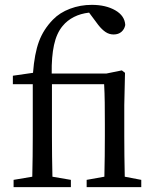

<svg xmlns="http://www.w3.org/2000/svg" viewBox="-20 -771 632 791"><path d="M36 0V-30L113 -43Q114 -84 114.5 -127.5Q115 -171 115 -211V-424H33V-459L116 -471Q122 -550 140.5 -600Q159 -650 198 -690Q226 -719 268.5 -735Q311 -751 358 -751Q416 -751 455 -728.5Q494 -706 496 -668Q493 -651 480.5 -640Q468 -629 448 -629Q430 -629 415 -639Q400 -649 385 -668L347 -719Q312 -715 284.5 -701Q257 -687 238 -664Q213 -634 202.5 -585.5Q192 -537 193 -468H418L482 -481L495 -471L492 -338V-211Q492 -176 492.5 -128.5Q493 -81 494 -43L562 -30V0H337V-30L410 -43Q411 -81 411.5 -128.5Q412 -176 412 -211V-260Q412 -310 411.5 -349Q411 -388 409 -424H194V-211Q194 -171 194.5 -127.5Q195 -84 196 -43L272 -30V0Z"/></svg>

Font: Source Serif 4 Subhead
Style: Regular
Weight: 400
Designer: Frank Grießhammer
Foundry: Adobe Systems Incorporated
Version: Version 4.004;hotconv 1.0.117;makeotfexe 2.5.65602